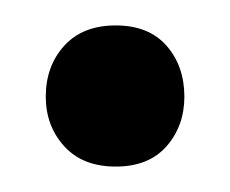

<svg xmlns="http://www.w3.org/2000/svg" viewBox="-20 -328 181 151"><path d="M16 -252Q16 -276 30.5 -292Q45 -308 71 -308Q97 -308 111 -292Q125 -276 125 -252Q125 -229 111 -213Q97 -197 71 -197Q45 -197 30.5 -213Q16 -229 16 -252Z"/></svg>

Font: Baloo Bhaijaan 2
Style: Regular
Weight: 400
Designer: Sanskriti Dholi, Noopur Datye and Ek Type
Foundry: Ek Type
Version: Version 1.701